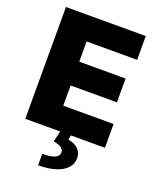

<svg xmlns="http://www.w3.org/2000/svg" viewBox="-168 -807 939 1141"><g transform="rotate(20 301.5 -237.0)"><path d="M47.9 -707H552.7V-556.6H233.4V-428.7H526.4V-278.3H233.4V-150.4H551.8V0H336.4L331.1 28.3Q371.6 35.2 394.5 57.6Q417.5 80.1 418 114.3Q418 150.9 393.6 177.7Q369.1 204.6 323.2 219Q277.3 233.4 213.9 233.4V161.1Q318.4 161.1 318.4 115.2Q318.4 78.6 252.9 68.4L269 0H47.9Z"/></g></svg>

Font: Pretendard GOV Black
Style: Regular
Weight: 900
Designer: Base glyphs from Inter by Rasmus Andersson; Hangeul glyphs from Noto Sans CJK(Source Han Sans) by Jang Soo-young and Kan
Foundry: Kil Hyung-jin
Version: Version 1.309